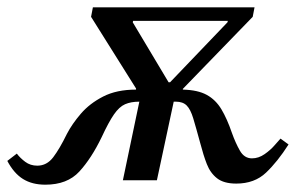

<svg xmlns="http://www.w3.org/2000/svg" viewBox="-72 -493 809 525"><path d="M357 0H264L309 -215Q286 -215 270 -208Q254 -201 239.5 -180Q225 -159 206 -118Q178 -60 145 -24Q112 12 52 12Q16 12 -9 -3.5Q-34 -19 -52 -53L-26 -73Q-17 -61 -3 -50.5Q11 -40 30 -40Q56 -40 73.5 -63Q91 -86 111 -127Q125 -154 149 -182Q173 -210 210 -229Q247 -248 300 -248V-251L177 -447L182 -473H624L619 -447L428 -250V-248Q469 -247 493.5 -233.5Q518 -220 533.5 -194Q549 -168 562 -130Q572 -102 584 -81Q596 -60 617 -60Q635 -60 651.5 -71.5Q668 -83 679.5 -96.5Q691 -110 695 -114L717 -98Q687 -51 655.5 -21Q624 9 574 9Q540 9 521.5 -5.5Q503 -20 493.5 -44.5Q484 -69 476 -100Q464 -144 456.5 -169Q449 -194 438.5 -204.5Q428 -215 409 -215H403ZM291 -432 389 -268H393L550 -432L551 -436H292Z"/></svg>

Font: STIX Two Text Medium
Style: Italic
Weight: 500
Italic angle: -12°
Designer: Ross Mills, John Hudson & Paul Hanslow, Tiro Typeworks Ltd; with prior portions MicroPress Inc. and Coen Hoffman, Elsevi
Foundry: Tiro Typeworks Ltd
Version: Version 2.13 b171